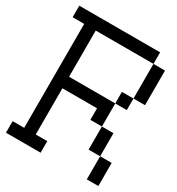

<svg xmlns="http://www.w3.org/2000/svg" viewBox="-166 -918 832 900"><g transform="rotate(30 250.0 -468.0)"><path d="M0 -187.5H62.5V-750H0V-812.5H437.5V-750H125V-500H375V-375H312.5V-437.5H125V-187.5H187.5V-125H0ZM437.5 -250H500V-125H437.5ZM375 -375H437.5V-250H375ZM375 -562.5H437.5V-500H375ZM437.5 -750H500V-562.5H437.5Z"/></g></svg>

Font: HE신이문
Style: regular
Weight: 500
Monospace: yes
Designer: Taeyun An (WindowsTiger)
Version: v1.1